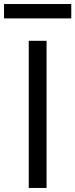

<svg xmlns="http://www.w3.org/2000/svg" viewBox="-54 -929 372 949"><path d="M176.1 0H88.1V-727.3H176.1ZM298.3 -838.1H-34.1V-909.1H298.3Z"/></svg>

Font: Interop
Style: Regular
Weight: 400
Designer: Rasmus Andersson, Google, Jang Haemin
Foundry: jhaemin
Version: Version 1.008